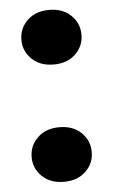

<svg xmlns="http://www.w3.org/2000/svg" viewBox="-47 -620 390 662"><g transform="rotate(-5 148.0 -289.5)"><path d="M148 8Q101 8 72.5 -19.5Q44 -47 44 -86Q44 -126 72.5 -153.5Q101 -181 148 -181Q195 -181 223.5 -153.5Q252 -126 252 -86Q252 -47 223.5 -19.5Q195 8 148 8ZM148 -398Q101 -398 72.5 -425.5Q44 -453 44 -492Q44 -532 72.5 -559.5Q101 -587 148 -587Q195 -587 223.5 -559.5Q252 -532 252 -492Q252 -453 223.5 -425.5Q195 -398 148 -398Z"/></g></svg>

Font: Albert Sans Black
Style: Regular
Weight: 900
Designer: Andreas Rasmussen
Foundry: a.Foundry
Version: Version 1.025